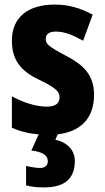

<svg xmlns="http://www.w3.org/2000/svg" viewBox="-20 -579 459 839"><path d="M307 124C307 77 273 42 222 32L232 8C334 -4 391 -63 391 -165C391 -255 340 -298 267 -336C190 -377 180 -387 180 -409C180 -430 195 -441 224 -441C266 -441 303 -423 343 -401L385 -515C329 -545 278 -559 219 -559C102 -559 32 -503 32 -402C32 -318 69 -270 148 -232C233 -191 240 -176 240 -153C240 -127 222 -113 184 -113C135 -113 78 -133 32 -158V-21C70 -4 107 5 149 8L117 79C167 84 189 101 189 125C189 146 175 155 155 155C138 155 115 151 94 146V231C116 237 141 240 172 240C268 240 307 197 307 124Z"/></svg>

Font: Noto Sans Sinhala UI Condensed ExtraBold
Style: Regular
Weight: 800
Width: 3
Designer: Jelle Bosma - Monotype Design Team
Foundry: Monotype Imaging Inc.
Version: Version 2.006